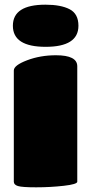

<svg xmlns="http://www.w3.org/2000/svg" viewBox="-20 -800 390 820"><path d="M310 -517V-24Q310 -13 252.5 -6.5Q195 0 134.5 0Q74 0 56.5 -5.5Q39 -11 39 -24V-499Q39 -521 95.5 -542.5Q152 -564 219 -564Q310 -564 310 -517ZM174 -780Q240 -780 277.5 -760.5Q315 -741 315 -690Q315 -600 175 -600Q35 -600 35 -690Q35 -780 174 -780Z"/></svg>

Font: Titan One
Style: Regular
Weight: 400
Designer: Rodrigo Fuenzalida
Foundry: Rodrigo Fuenzalida
Version: Version 1.001